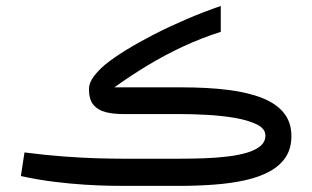

<svg xmlns="http://www.w3.org/2000/svg" viewBox="-20 -608 1021 628"><path d="M565.4 0Q626 0 681.2 -4.2Q736.3 -8.3 782.2 -18.6Q828.1 -28.8 862.1 -47.4Q896 -65.9 914.6 -94.2Q933.1 -122.6 933.1 -163.1Q933.1 -207.5 908.9 -238Q884.8 -268.6 838.4 -287.1Q792 -305.7 725.6 -314Q659.2 -322.3 574.2 -322.3H354Q407.2 -360.4 462.4 -393.8Q517.6 -427.2 577.1 -455.1Q636.7 -482.9 702.1 -503.9V-588.4Q646 -569.3 590.3 -545.4Q534.7 -521.5 484.1 -495.6Q433.6 -469.7 392.3 -444.3Q351.1 -418.9 323.7 -396.5Q302.7 -378.9 286.9 -358.2Q271 -337.4 271 -315.9Q271 -282.7 285.6 -265.1Q300.3 -247.6 325.7 -241.2Q351.1 -234.9 383.3 -234.9H571.8Q607.9 -234.9 655 -232.4Q702.1 -230 746.3 -222.7Q790.5 -215.3 819.3 -201.4Q848.1 -187.5 848.1 -164.6Q848.1 -144.5 832.3 -130.9Q816.4 -117.2 788.8 -108.9Q761.2 -100.6 725.1 -96.2Q689 -91.8 647.9 -90.3Q606.9 -88.9 564.9 -88.9H380.4Q345.7 -88.9 296.9 -90.3Q248 -91.8 188.2 -96.2Q128.4 -100.6 60.1 -109.4L48.3 -32.2Q103.5 -20 157.5 -13.4Q211.4 -6.8 257.8 -3.9Q304.2 -1 337.6 -0.5Q371.1 0 385.3 0Z"/></svg>

Font: Vazirmatn RD NL
Style: Regular
Weight: 400
Designer: Saber Rastikerdar
Foundry: Saber Rastikerdar
Version: Version 32.101